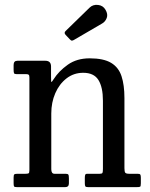

<svg xmlns="http://www.w3.org/2000/svg" viewBox="-20 -770 618 790"><path d="M87.5 -465H48Q39.5 -465 37.8 -468.8Q36 -472.5 36 -483.5V-502.5Q36 -520 51.5 -520H166.5Q190 -520 190 -496.5V-455.5Q190 -433 191.5 -432.5Q193 -432 201 -444.5Q222 -477.5 259 -503.8Q296 -530 349 -530Q406 -530 437 -511.5Q468 -493 480 -456.5Q492 -420 492 -366.5V-78Q492 -63.5 495.5 -59.2Q499 -55 512 -55H546Q555 -55 557.2 -51.8Q559.5 -48.5 559.5 -39V-16Q559.5 -3.5 556.5 -1.8Q553.5 0 541.5 0H343Q333.5 0 331.2 -3.2Q329 -6.5 329 -16V-37.5Q329 -46 330.5 -50.5Q332 -55 339.5 -55H390.5Q399.5 -55 401.5 -58.5Q403.5 -62 403.5 -75.5V-355.5Q403.5 -411 385 -440.8Q366.5 -470.5 322.5 -470.5Q283.5 -470.5 253.8 -447.5Q224 -424.5 207.5 -386.5Q191 -348.5 191 -303V-74Q191 -55 204 -55H249.5Q258.5 -55 261 -51.8Q263.5 -48.5 263.5 -36V-15.5Q263.5 0 248 0H51Q40 0 38 -2.8Q36 -5.5 36 -16.5V-39.5Q36 -50 39 -52.5Q42 -55 52.5 -55H85Q94 -55 97.5 -56.8Q101 -58.5 101 -70V-451Q101 -460 98 -462.5Q95 -465 87.5 -465ZM267 -608.5 250 -626.5Q242 -635 250 -642.5L348 -738Q362 -752 383 -749.8Q404 -747.5 414 -730Q425 -711.5 419.2 -696.2Q413.5 -681 400.5 -673.5L286.5 -607Q280 -603 276.2 -602.8Q272.5 -602.5 267 -608.5Z"/></svg>

Font: Besley* Narrow
Style: Regular
Weight: 400
Width: 4
Designer: Owen Earl
Foundry: indestructible type*
Version: Version 3.000; ttfautohint (v1.8.3)